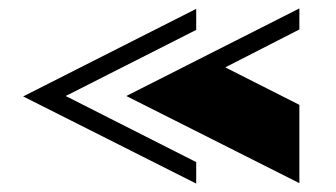

<svg xmlns="http://www.w3.org/2000/svg" viewBox="-20 -539 799 456"><path d="M691 -519V-469L515 -379L691 -290V-104L280 -311ZM446 -468 136 -311 446 -154V-103L35 -310L446 -518Z"/></svg>

Font: Geostar Fill
Style: Regular
Weight: 400
Designer: Joe Prince
Foundry: Joe Prince
Version: Version 1.002